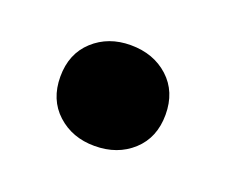

<svg xmlns="http://www.w3.org/2000/svg" viewBox="-45 -213 334 283"><g transform="rotate(20 121.5 -72.0)"><path d="M39 -72Q39 -108 62.5 -129.5Q86 -151 121 -151Q157 -151 180.5 -129.5Q204 -108 204 -72Q204 -36 180.5 -14.5Q157 7 121 7Q86 7 62.5 -14.5Q39 -36 39 -72Z"/></g></svg>

Font: Minipax
Style: Bold
Weight: 500
Designer: Raphaël Ronot, Igor Stepanchenko (Cyrillic)
Foundry: steppetype
Version: Version 1.002